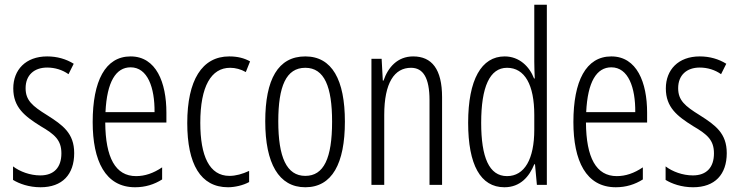

<svg xmlns="http://www.w3.org/2000/svg" viewBox="-20 -780 3119 810"><path d="M293 -134C293 -218 245 -252 179 -294C116 -333 88 -357 88 -408C88 -463 124 -495 179 -495C212 -495 244 -485 269 -467L291 -511C259 -531 221 -542 179 -542C88 -542 36 -485 36 -407C36 -327 84 -290 151 -248C211 -213 239 -189 239 -133C239 -74 208 -40 150 -40C107 -40 64 -56 35 -78V-21C61 -5 102 10 151 10C243 10 293 -44 293 -134Z M531 -542C424 -542 371 -438 371 -265C371 -102 424 10 550 10C593 10 631 -2 664 -23V-74C627 -49 591 -37 554 -37C467 -37 425 -115 424 -263H682V-305C682 -432 639 -542 531 -542ZM531 -496C603 -496 633 -410 632 -307H425C431 -435 469 -496 531 -496Z M942 10C970 10 1006 2 1031 -12V-59C1003 -46 975 -38 948 -38C863 -38 825 -122 825 -262C825 -416 871 -494 951 -494C973 -494 996 -488 1017 -476L1035 -521C1010 -535 982 -542 947 -542C832 -542 770 -441 770 -261C770 -88 826 10 942 10Z M1435 -267C1435 -443 1381 -542 1268 -542C1153 -542 1099 -445 1099 -268C1099 -91 1156 10 1268 10C1381 10 1435 -90 1435 -267ZM1154 -268C1154 -416 1187 -494 1268 -494C1349 -494 1381 -413 1381 -267C1381 -112 1346 -38 1268 -38C1189 -38 1154 -117 1154 -268Z M1723 -542C1657 -542 1617 -496 1598 -440H1595L1590 -532H1547V0H1601V-295C1601 -431 1644 -494 1714 -494C1765 -494 1792 -452 1792 -357V0H1845V-370C1845 -488 1802 -542 1723 -542Z M2108 10C2175 10 2213 -35 2234 -87H2237L2245 0H2287V-760H2234V-520C2234 -498 2235 -476 2236 -449H2233C2214 -499 2171 -542 2109 -542C2011 -542 1955 -444 1955 -262C1955 -85 2007 10 2108 10ZM2119 -37C2043 -37 2010 -117 2010 -262C2010 -413 2046 -494 2119 -494C2194 -494 2234 -422 2234 -295V-233C2234 -109 2193 -37 2119 -37Z M2559 -542C2452 -542 2399 -438 2399 -265C2399 -102 2452 10 2578 10C2621 10 2659 -2 2692 -23V-74C2655 -49 2619 -37 2582 -37C2495 -37 2453 -115 2452 -263H2710V-305C2710 -432 2667 -542 2559 -542ZM2559 -496C2631 -496 2661 -410 2660 -307H2453C2459 -435 2497 -496 2559 -496Z M3046 -134C3046 -218 2998 -252 2932 -294C2869 -333 2841 -357 2841 -408C2841 -463 2877 -495 2932 -495C2965 -495 2997 -485 3022 -467L3044 -511C3012 -531 2974 -542 2932 -542C2841 -542 2789 -485 2789 -407C2789 -327 2837 -290 2904 -248C2964 -213 2992 -189 2992 -133C2992 -74 2961 -40 2903 -40C2860 -40 2817 -56 2788 -78V-21C2814 -5 2855 10 2904 10C2996 10 3046 -44 3046 -134Z"/></svg>

Font: Noto Sans Kannada ExtraCondensed Light
Style: Regular
Weight: 300
Width: 2
Designer: Jelle Bosma - Monotype Design Team
Foundry: Monotype Imaging Inc.
Version: Version 2.005